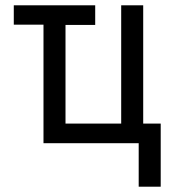

<svg xmlns="http://www.w3.org/2000/svg" viewBox="-20 -540 640 724"><path d="M586 164H503V0H144V-447H32V-520H339V-446H227V-74H437V-520H520V-74H586Z"/></svg>

Font: Iosevka Custom Extended
Style: Regular
Weight: 400
Width: 7
Monospace: yes
Designer: Belleve Invis
Foundry: Belleve Invis
Version: Version 11.2.4; ttfautohint (v1.8.4)